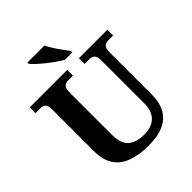

<svg xmlns="http://www.w3.org/2000/svg" viewBox="-252 -1086 1250 1250"><g transform="rotate(-45 373.5 -460.5)"><path d="M387.1 10Q300.2 10 238.1 -13Q176 -36 143 -86Q110 -136 110 -218V-600Q110 -626.9 102.8 -639.9Q95.7 -652.9 84.2 -657Q72.7 -661 59 -661H16V-714H361V-661H319Q305.3 -661 293.5 -656.5Q281.7 -652 274.8 -638.4Q268 -624.9 268 -596V-210Q268 -126 308.5 -93.5Q349 -61 417 -61Q462 -61 494.5 -76.5Q527 -92 544.5 -124.5Q562 -157 562 -208V-600Q562 -626.9 554.8 -639.9Q547.7 -652.9 536.2 -657Q524.7 -661 511 -661H469V-714H731V-661H688Q674.3 -661 662.5 -656.5Q650.7 -652 643.8 -638.4Q637 -624.9 637 -596V-206Q637 -139.2 611 -90.6Q585 -42 530 -16Q475 10 387.1 10ZM397 -771Q373 -785 345 -804.5Q317 -824 290 -846Q263 -868 241.5 -888Q220 -908 211 -921V-931H368Q379 -909 396 -882Q413 -855 432 -829Q451 -803 465 -784V-771Z"/></g></svg>

Font: Noto Serif Tamil
Style: Italic
Weight: 400
Italic angle: -12°
Designer: Indian Type Foundry, Tom Grace, and the Monotype Design Team
Foundry: Monotype Imaging Inc.
Version: Version 2.003